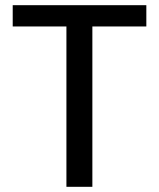

<svg xmlns="http://www.w3.org/2000/svg" viewBox="-20 -720 612 740"><path d="M236 0V-618H29V-700H544V-618H336V0Z"/></svg>

Font: AWOL-DM Medium
Style: Regular
Weight: 500
Designer: Colophon Foundry, Jonny Pinhorn, Mikhail Sharanda
Foundry: Colophon Foundry
Version: Version 1.000;Glyphs 3.2.3 (3260)